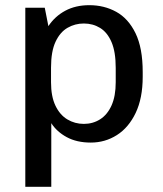

<svg xmlns="http://www.w3.org/2000/svg" viewBox="-20 -541 628 742"><path d="M77.8 181V-511H153L167 -440Q192.2 -478 232.2 -499.5Q272.2 -521 325.2 -521Q382.8 -521 429.4 -495.2Q476 -469.5 503.8 -412.5Q531.5 -355.5 531.5 -262.8V-244.2Q531.5 -161.8 504.4 -104.8Q477.2 -47.8 431.6 -18.9Q386 10 330.8 10Q276.8 10 238.1 -10.9Q199.5 -31.8 178.2 -65V181ZM304 -62.2Q339 -62.2 367 -80Q395 -97.8 411.1 -133.6Q427.2 -169.5 427.2 -223.2V-278.5Q427.2 -340.5 411.1 -378.1Q395 -415.8 367 -433Q339 -450.2 304 -450.2Q270 -450.2 241.1 -433.6Q212.2 -417 194.8 -379.9Q177.2 -342.8 177.2 -279.5V-223.2Q177.2 -168.5 194.2 -132.8Q211.2 -97 240.2 -79.6Q269.2 -62.2 304 -62.2Z"/></svg>

Font: Chivo Medium
Style: Regular
Weight: 500
Designer: Hector Gatti
Foundry: Omnibus-Type
Version: Version 2.002